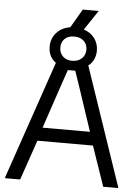

<svg xmlns="http://www.w3.org/2000/svg" viewBox="-62 -1010 764 1057"><g transform="rotate(5 319.5 -481.0)"><path d="M7 -6 230 -657Q188 -687 188 -743Q188 -788 216 -819.5Q244 -851 292 -859L352 -962H440L367 -853Q405 -841 427 -811.5Q449 -782 449 -743Q449 -717 438.5 -694.5Q428 -672 409 -658L631 -6V0H549L473 -221H166L90 0H7ZM318 -676Q351 -676 371 -695Q391 -714 391 -743Q391 -773 371.5 -791.5Q352 -810 318 -810Q284 -810 265.5 -791.5Q247 -773 247 -743Q247 -714 266 -695Q285 -676 318 -676ZM450 -295 365 -550 340 -623H299L274 -550L188 -295Z"/></g></svg>

Font: Encode Sans Narrow
Style: Regular
Weight: 400
Designer: Pablo Impallari, Andres Torresi
Foundry: Pablo Impallari, Andres Torresi
Version: Version 1.000; ttfautohint (v1.00) -l 8 -r 50 -G 200 -x 14 -